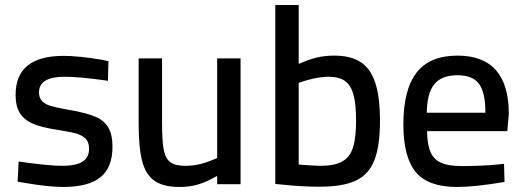

<svg xmlns="http://www.w3.org/2000/svg" viewBox="-20 -732 2084 763"><path d="M80 -5 50 -10 54 -90Q175 -73 227 -73Q280 -73 307 -89Q334 -105 334 -141Q334 -167 320.5 -180.5Q307 -194 286 -200.5Q265 -207 226 -213L202 -217Q145 -226 111.5 -240Q78 -254 60 -281Q42 -308 42 -355Q42 -510 232 -510Q292 -510 382 -495L411 -489L409 -411Q297 -427 237 -427Q135 -427 135 -365Q135 -342 148 -329.5Q161 -317 181.5 -311Q202 -305 240 -298Q247 -297 268 -293Q327 -282 360.5 -267.5Q394 -253 410.5 -225Q427 -197 427 -149Q427 -66 379 -27.5Q331 11 231 11Q173 11 80 -5Z M531 -239V-500H624V-239Q624 -170 631 -135.5Q638 -101 657.5 -87Q677 -73 717 -73Q750 -73 779.5 -81Q809 -89 843 -104V-500H936V0H843V-33Q801 -9 767.5 1Q734 11 694 11Q629 11 594 -13.5Q559 -38 545 -91.5Q531 -145 531 -239Z M1105 2 1074 -1V-712H1167V-478Q1205 -495 1237.5 -503Q1270 -511 1308 -511Q1374 -511 1413.5 -485Q1453 -459 1471.5 -402.5Q1490 -346 1490 -252Q1490 -151 1467.5 -94.5Q1445 -38 1393.5 -14Q1342 10 1250 10Q1182 10 1105 2ZM1395 -253Q1395 -319 1384.5 -356.5Q1374 -394 1350.5 -410.5Q1327 -427 1286 -427Q1236 -427 1167 -403V-78Q1232 -73 1253 -73Q1310 -73 1340.5 -90.5Q1371 -108 1383 -146.5Q1395 -185 1395 -253Z M1583 -237Q1583 -376 1635.5 -443.5Q1688 -511 1798 -511Q2002 -511 2002 -279L1996 -211H1677Q1678 -157 1691 -127.5Q1704 -98 1733 -85Q1762 -72 1815 -72Q1846 -72 1885 -73.5Q1924 -75 1955 -78L1983 -81L1985 -9Q1868 11 1796 11Q1681 11 1632 -48.5Q1583 -108 1583 -237ZM1909 -284Q1909 -365 1883.5 -399Q1858 -433 1798 -433Q1735 -433 1706 -397.5Q1677 -362 1676 -284Z"/></svg>

Font: sheba-seeBold
Style: Regular
Weight: 600
Designer: Mohamed Galeb, the designers
Foundry: Kief Type Foundry
Version: Version 2.010; ttfautohint (v1.5.33-1714) -l 8 -r 50 -G 200 